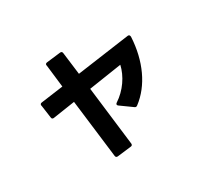

<svg xmlns="http://www.w3.org/2000/svg" viewBox="-145 -920 1290 1195"><g transform="rotate(-30 500.0 -322.5)"><path d="M651 -167C759 -248 823 -389 832 -555C832 -566 828 -572 820 -572H817L436 -519L416 -679C415 -687 411 -692 403 -692H401L300 -680C292 -679 287 -675 287 -667C287 -666 287 -665 288 -665L307 -502L146 -480C138 -479 134 -474 134 -467C134 -466 134 -465 135 -464L148 -371C149 -363 153 -359 160 -359H163L322 -383L373 35C374 43 379 47 386 47H389L489 35C497 34 501 30 501 22V20L450 -403L687 -439C671 -367 621 -292 550 -246C545 -243 543 -239 543 -236C543 -232 545 -229 549 -226L631 -167C634 -164 638 -163 641 -163C644 -163 647 -164 651 -167Z"/></g></svg>

Font: LINE Seed JP App_OTF Bold
Style: Regular
Weight: 700
Designer: LINE & Fontrix & Fontworks
Version: Version 1.009